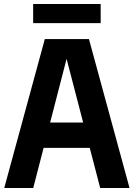

<svg xmlns="http://www.w3.org/2000/svg" viewBox="-20 -934 665 954"><path d="M1.1 0 202.7 -740H421.9L623.6 0H477.8L302.7 -673H318.9L145.2 0ZM123 -199.4 151.3 -325.1H472.7L501 -199.4ZM144.7 -819.2V-914.2H480.2V-819.2Z"/></svg>

Font: Encode Sans SC Condensed Thin
Style: Regular
Weight: 100
Width: 3
Designer: Multiple Designers
Foundry: Impallari Type
Version: Version 3.002